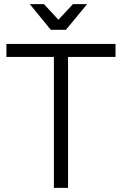

<svg xmlns="http://www.w3.org/2000/svg" viewBox="-20 -914 593 934"><path d="M300.8 -769H227.1L125 -894H193.8L264.2 -817.9L335 -894H403.8ZM11.2 -700.2H542V-637.2H311V0H242.2V-637.2H11.2Z"/></svg>

Font: Montserrat arm Light
Style: Regular
Weight: 300
Designer: Julieta Ulanovsky
Foundry: Julieta Ulanovsky
Version: Version 6.000;PS 006.000;hotconv 1.0.88;makeotf.lib2.5.64775